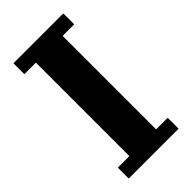

<svg xmlns="http://www.w3.org/2000/svg" viewBox="-219 -760 822 822"><g transform="rotate(-45 192.0 -349.0)"><path d="M41 -66H111V-632H41V-698H343V-632H273V-66H343V0H41Z"/></g></svg>

Font: IBM Plex Serif
Style: Bold
Weight: 700
Designer: Mike Abbink, Paul van der Laan, Pieter van Rosmalen
Foundry: Bold Monday
Version: Version 2.008